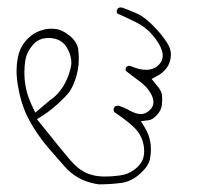

<svg xmlns="http://www.w3.org/2000/svg" viewBox="-20 -410 540 515"><path d="M382.8 13.2Q384.8 1.5 384.8 -9.5Q384.8 -20.5 382.8 -30.3Q379.9 -48.8 368.7 -67.4L357.9 -85L378.4 -87.4Q389.2 -88.9 400.6 -101.1Q412.1 -113.3 414.1 -127.9Q415 -136.2 415 -139.9Q415 -143.6 415 -145.5Q415 -150.9 414.1 -157.2Q412.6 -168 397 -185.5L386.7 -198.2Q403.8 -207.5 406.5 -209Q409.2 -210.4 411.6 -212.4Q419.4 -218.3 425.8 -226.1Q435.5 -237.8 438 -256.8Q438.5 -259.8 438.5 -264.2Q438.5 -268.6 436.8 -276.1Q435.1 -283.7 429.2 -293.5Q415.5 -316.4 389.6 -342.3Q366.7 -365.2 347.7 -373.5Q327.1 -382.8 306.2 -390.1Q305.7 -390.1 305.2 -390.1Q300.3 -390.1 296.4 -388.2L293 -380.9Q293 -380.4 293 -379.6Q293 -378.9 293 -377.9Q293.5 -376 294.4 -374Q319.3 -362.8 342.3 -351.6Q370.6 -337.9 389.2 -315.9Q407.2 -294.9 413.6 -276.4Q416.5 -268.6 416.5 -261.2Q416.5 -246.6 406.2 -236.3Q392.6 -222.7 372.1 -222.7Q353.5 -222.7 328.6 -233.4Q327.6 -233.4 326.9 -233.4Q326.2 -233.4 325.4 -233.4Q324.7 -233.4 323.7 -232.9Q321.8 -232.4 319.8 -231.4L316.9 -226.6L317.4 -220.2Q333.5 -207 345 -199Q356.4 -190.9 360.6 -187.3Q364.7 -183.6 367.7 -180.7Q370.6 -177.7 372.6 -175.8Q374.5 -173.8 376.2 -171.6Q377.9 -169.4 379.4 -167Q391.6 -150.4 391.6 -135.7Q391.6 -124.5 382.8 -115.7Q371.1 -104 358.2 -104Q345.2 -104 327.1 -113.8Q313.5 -121.6 299.3 -126Q297.9 -126.5 295.9 -126.5Q291.5 -126.5 287.6 -124Q284.7 -117.7 284.7 -117.7Q284.7 -112.3 286.6 -109.4Q327.1 -82 343.8 -64Q362.3 -43.9 366.2 -14.6Q366.7 -8.8 366.7 -3.9Q366.7 21 349.1 37.6Q330.6 55.2 307.6 59.6Q284.7 63.5 259.5 63.5Q234.4 63.5 213.4 54.7Q190.4 44.9 168.7 19.8Q147 -5.4 79.1 -90.3L91.8 -98.1Q120.6 -116.2 149.9 -145.5Q161.6 -157.2 166.5 -164.1Q173.8 -174.8 181.2 -194.3Q191.4 -222.7 191.4 -252Q191.4 -263.7 189.9 -276.9Q187.5 -296.9 167.5 -313.5Q146 -331.1 127.4 -332.5Q122.6 -333 117.7 -333Q103 -333 89.4 -328.1Q69.8 -321.8 54.7 -306.6Q41.5 -293.5 34.7 -277.8Q26.9 -260.3 24.9 -232.9Q24.4 -227.1 24.4 -220.2Q24.4 -197.3 29.8 -170.9Q36.1 -136.7 49.3 -106Q61.5 -79.6 78.4 -54.7Q95.2 -29.8 113.5 -9Q131.8 11.7 143.1 24.9Q156.2 40 160.2 43.9Q193.8 77.6 245.1 84.5Q275.9 84.5 305.7 80.6Q335.4 76.7 361.8 50.3Q380.4 31.7 382.8 13.2ZM113.3 -140.6 113.8 -141.1ZM45.4 -214.8Q45.4 -231.9 47.9 -248.5Q52.2 -271.5 68.4 -290Q84 -308.1 110.4 -308.1Q147.5 -308.1 162.6 -276.4Q171.4 -258.3 171.4 -242.2Q171.4 -235.8 169.9 -229.5Q161.1 -190.9 139.6 -164.6Q128.4 -150.4 113.3 -140.6L74.7 -107.9L67.4 -123Q58.1 -142.6 52.2 -162.6Q45.4 -187 45.4 -214.8Z"/></svg>

Font: NaikaiFont
Style: ExtraLight
Weight: 200
Version: Version 1.89